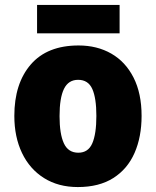

<svg xmlns="http://www.w3.org/2000/svg" viewBox="-20 -747 633 777"><path d="M553 -278Q553 -193 524.5 -128Q496 -63 438.5 -26.5Q381 10 295 10Q216 10 158 -26.5Q100 -63 69 -128Q38 -193 38 -278Q38 -409 104.5 -486Q171 -563 298 -563Q373 -563 430.5 -530Q488 -497 520.5 -433Q553 -369 553 -278ZM221 -277Q221 -205 238.5 -167Q256 -129 297 -129Q337 -129 353.5 -167Q370 -205 370 -278Q370 -350 353.5 -387Q337 -424 296 -424Q257 -424 239 -387.5Q221 -351 221 -277ZM464 -727V-612H130V-727Z"/></svg>

Font: Noto Sans Malayalam SemiCondensed Black
Style: Regular
Weight: 900
Width: 4
Designer: Jelle Bosma - Monotype Design Team
Foundry: Monotype Imaging Inc.
Version: Version 2.104; ttfautohint (v1.8.4.7-5d5b)